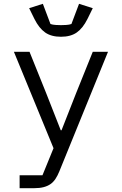

<svg xmlns="http://www.w3.org/2000/svg" viewBox="-20 -788 640 1008"><path d="M467 -516H547L291 113Q282 135 271 151.5Q260 168 245 178.5Q230 189 209 194.5Q188 200 159 200H83V132H203L261 -10L53 -516H135L222 -300L299 -104H303L380 -300ZM161 -688 133 -745 205 -768 245 -662Q256 -658 272 -657Q288 -656 300 -656Q312 -656 328 -657Q344 -658 355 -662L395 -768L467 -745L439 -688Q415 -640 383 -617.5Q351 -595 300 -595Q249 -595 217 -617.5Q185 -640 161 -688Z"/></svg>

Font: IBM Plaex Mono
Style: Regular
Weight: 400
Designer: Mike Abbink, Paul van der Laan, Pieter van Rosmalen
Foundry: Bold Monday
Version: Version 2.003